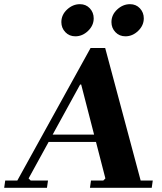

<svg xmlns="http://www.w3.org/2000/svg" viewBox="-64 -900 776 920"><path d="M161 0H-44L-39 -35H19L370 -670H440L610 -35H668L663 0H367L372 -35H431L441 -45L325 -495H320L73 -45L83 -35H166ZM161 -255H487L482 -220H156ZM297 -726Q268 -726 249 -746Q230 -766 230 -794Q230 -829 257.5 -854.5Q285 -880 319 -880Q348 -880 366.5 -860Q385 -840 385 -812Q385 -778 358 -752Q331 -726 297 -726ZM537 -726Q508 -726 489 -746Q470 -766 470 -794Q470 -829 497.5 -854.5Q525 -880 559 -880Q588 -880 606.5 -860Q625 -840 625 -812Q625 -778 598 -752Q571 -726 537 -726Z"/></svg>

Font: Brygada 1918
Style: Bold Italic
Weight: 700
Italic angle: -8°
Designer: Mateusz Machalski | Borys Kosmynka | Przemek Hoffer
Foundry: NIEPODLEGLA 2018
Version: Version 3.006